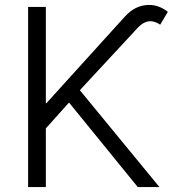

<svg xmlns="http://www.w3.org/2000/svg" viewBox="-20 -757 706 779"><path d="M166 -729V-338H168L486 -689Q529 -737 585 -737Q625 -737 661 -709L630 -657Q608 -671 590 -671Q562 -671 534 -639L304 -391L627 2H539L260 -341L166 -236V2H94V-729Z"/></svg>

Font: Sinter Normal
Style: Regular
Weight: 350
Foundry: Adobe & rsms
Version: Version 1.000